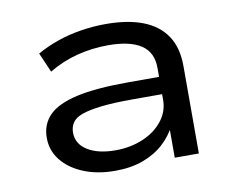

<svg xmlns="http://www.w3.org/2000/svg" viewBox="-62 -579 818 667"><g transform="rotate(-10 347.0 -245.0)"><path d="M294 9Q231 9 182.5 -11Q134 -31 106.5 -65.5Q79 -100 79 -145Q79 -192 109.5 -223.5Q140 -255 208.5 -270.5Q277 -286 392 -286H517V-225H396Q329 -225 285.5 -220Q242 -215 217 -206Q192 -197 182 -182Q172 -167 172 -147Q172 -107 209 -84Q246 -61 307 -61Q360 -61 404 -79.5Q448 -98 474 -131Q500 -164 500 -205V-318Q500 -373 460.5 -399Q421 -425 345 -425Q287 -425 233.5 -411Q180 -397 134 -369L104 -438Q137 -457 177 -471Q217 -485 261 -492Q305 -499 349 -499Q426 -499 479.5 -478.5Q533 -458 561.5 -416Q590 -374 590 -308V0H505V-112L513 -113Q496 -78 466 -50.5Q436 -23 393 -7Q350 9 294 9Z"/></g></svg>

Font: Nunito Sans 10pt Expanded
Style: Regular
Weight: 400
Width: 7
Designer: Vernon Adams
Foundry: Vernon Adams
Version: Version 3.101;gftools[0.9.27]